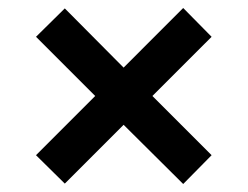

<svg xmlns="http://www.w3.org/2000/svg" viewBox="-20 -554 620 480"><path d="M142 -533 70 -462 218 -314 70 -166 142 -95 289 -242 438 -94 509 -166 361 -314 509 -462 438 -534 289 -385Z"/></svg>

Font: Play
Style: Bold
Weight: 700
Designer: Jonas Hecksher
Foundry: Jonas Hecksher, Playtypeª, e-types AS
Version: Version 1.002